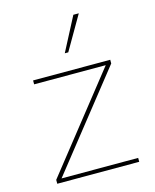

<svg xmlns="http://www.w3.org/2000/svg" viewBox="-111 -808 715 884"><g transform="rotate(-15 246.5 -366.0)"><path d="M256.8 -571.3H240.2L324.2 -732.4H350.1ZM441.9 0H51.3V-18.6L408.2 -469.7H66.9V-488.3H434.6V-470.7L76.7 -18.6H441.9Z"/></g></svg>

Font: Kumbh Sans Thin
Style: Regular
Weight: 250
Version: Version 1.004